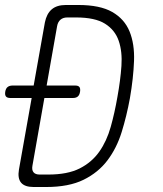

<svg xmlns="http://www.w3.org/2000/svg" viewBox="-34 -750 654 770"><path d="M101 0Q65 0 50.5 -17.5Q36 -35 42 -70L93 -357H8Q-5 -357 -10 -363Q-15 -369 -13 -382Q-11 -395 -3.5 -401Q4 -407 17 -407H101L146 -660Q153 -695 173.5 -712.5Q194 -730 230 -730H280Q367 -730 416 -702Q465 -674 485.5 -624Q506 -574 503.5 -505.5Q501 -437 487 -356Q474 -285 454 -220.5Q434 -156 397 -107Q360 -58 301 -29Q242 0 151 0ZM96 -85Q93 -68 100.5 -59Q108 -50 125 -50H160Q237 -50 285.5 -74.5Q334 -99 364 -141.5Q394 -184 410 -241Q426 -298 437 -362Q449 -428 453 -485.5Q457 -543 442 -586.5Q427 -630 387 -655Q347 -680 271 -680H236Q219 -680 208.5 -671Q198 -662 195 -645L153 -407H267Q280 -407 284.5 -401Q289 -395 287 -382Q285 -369 278 -363Q271 -357 258 -357H144Z"/></svg>

Font: Maple Mono NL Thin
Style: Italic
Weight: 250
Italic angle: -10°
Monospace: yes
Designer: subframe7536
Version: Version 7.000